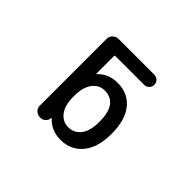

<svg xmlns="http://www.w3.org/2000/svg" viewBox="-152 -1044 1304 1304"><g transform="rotate(45 500.0 -392.0)"><path d="M541 -10.7Q450.2 -10.7 394.5 -72.3Q393.6 -73.2 392.1 -72.8Q390.6 -72.3 390.6 -71.3Q389.6 -49.8 374.5 -35.2Q359.4 -20.5 337.9 -20.5H333Q309.6 -20.5 293 -36.6Q276.4 -52.7 276.4 -76.2V-716.8Q276.4 -741.2 293.5 -757.8Q310.5 -774.4 334 -774.4H677.7Q698.2 -774.4 712.4 -760.3Q726.6 -746.1 726.6 -726.1Q726.6 -706.1 712.4 -691.4Q698.2 -676.8 677.7 -676.8H401.4Q394.5 -676.8 394.5 -669.9V-502.9Q394.5 -501 396 -500.5Q397.5 -500 399.4 -501Q454.1 -559.6 541 -559.6Q641.6 -559.6 699.2 -488.3Q756.8 -418 756.8 -284.2Q756.8 -154.3 698.2 -83Q638.7 -10.7 541 -10.7ZM515.6 -460.9Q463.9 -460.9 428.7 -416Q394.5 -370.1 394.5 -289.1V-279.3Q394.5 -197.3 428.7 -152.3Q463.9 -108.4 515.6 -108.4Q571.3 -108.4 606.4 -152.3Q640.6 -197.3 640.6 -284.2Q640.6 -374 608.4 -418Q575.2 -460.9 515.6 -460.9Z"/></g></svg>

Font: Rounded Mgen+ 1m medium
Style: Regular
Weight: 500
Designer: [Source Han Sans]
Ryoko NISHIZUKA  (kana & ideographs); Paul D. Hunt (Latin, Greek & Cyrillic); Wenlong ZHANG  (bopomofo
Version: Version 1.059.20150602